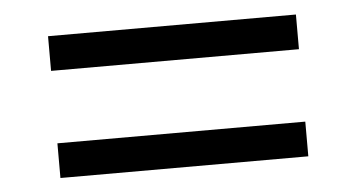

<svg xmlns="http://www.w3.org/2000/svg" viewBox="-33 -510 695 375"><g transform="rotate(-5 315.0 -322.0)"><path d="M558 -393H72V-461H558ZM558 -183H72V-251H558Z"/></g></svg>

Font: IBM Plex Sans JP
Style: Regular
Weight: 400
Designer: Mike Abbink; Paul van der Laan; Pieter van Rosmalen; Wujin Sim; Yejin Wi; Jinhee Kim; Boomi Park; Yona Kim; Kichan Ma
Foundry: Sandoll Inc.
Version: Version 1.000